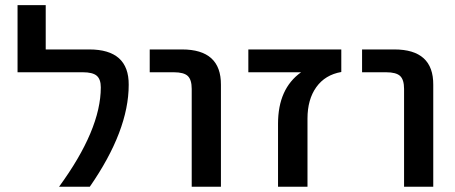

<svg xmlns="http://www.w3.org/2000/svg" viewBox="-20 -711 1734 732"><path d="M320.3 -522.5Q471.7 -522.5 470.7 -387.7Q470.7 -212.9 322.3 1H205.1Q364.3 -216.8 364.3 -377.9Q364.3 -409.2 348.6 -422.4Q333 -435.5 295.9 -435.5H46.9V-691.4H154.3V-522.5Z M550.8 -435.5V-522.5H673.8Q823.2 -522.5 822.3 -387.7V1H710.9V-372.1Q710.9 -407.2 695.8 -421.4Q680.7 -435.5 642.6 -435.5Z M1127.9 -435.5H926.8V-522.5H1281.2V-436.5Q1219.7 -425.8 1186 -378.9Q1152.3 -332 1152.3 -258.8V1H1040V-239.3Q1040 -373 1127.9 -435.5Z M1360.4 -435.5V-522.5H1483.4Q1632.8 -522.5 1631.8 -387.7V1H1520.5V-372.1Q1520.5 -407.2 1505.4 -421.4Q1490.2 -435.5 1452.1 -435.5Z"/></svg>

Font: Gen Shin Gothic Medium
Style: Regular
Weight: 500
Designer: [Source Han Sans]
Ryoko NISHIZUKA  (kana & ideographs); Paul D. Hunt (Latin, Greek & Cyrillic); Wenlong ZHANG  (bopomofo
Version: Version 1.002.20150607